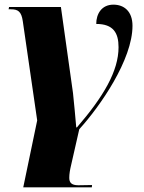

<svg xmlns="http://www.w3.org/2000/svg" viewBox="-20 -566 618 826"><path d="M80 240H375L376 230L317 231C287 231 278 219 278 199C278 182 281 165 286 144L321 -10C411 -109 550 -309 550 -455C550 -518 513 -546 468 -546C417 -546 394 -506 394 -463C468 -463 490 -424 490 -363C490 -260 425 -150 311 -18H308C304 -60 299 -124 294 -166L242 -536H19L17 -526H27C57 -526 72 -517 78 -475L140 -48Z"/></svg>

Font: Noto Serif Display SemiCondensed Black
Style: Italic
Weight: 900
Width: 4
Italic angle: -12°
Designer: Monotype Design Team
Foundry: Monotype Imaging Inc.
Version: Version 2.009